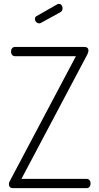

<svg xmlns="http://www.w3.org/2000/svg" viewBox="-20 -974 514 994"><path d="M183 -853Q174 -853 167.5 -860Q161 -867 161 -876Q161 -887 170 -891L277 -952Q281 -954 285 -954Q294 -954 299 -947Q304 -940 304 -931Q304 -918 293 -911L193 -856Q189 -853 183 -853ZM449 -24Q449 -14 443.5 -7Q438 0 428 0H47Q37 0 31.5 -5.5Q26 -11 26 -20Q26 -30 31 -37L373 -683H58Q48 -683 42.5 -690Q37 -697 37 -707Q37 -717 42.5 -724Q48 -731 58 -731H417Q427 -731 432.5 -726Q438 -721 438 -713Q438 -703 432 -692L91 -48H428Q438 -48 443.5 -41Q449 -34 449 -24Z"/></svg>

Font: Dosis
Style: Regular
Weight: 400
Designer: Edgar Tolentino, Pablo Impallari, Igino Marini
Foundry: Edgar Tolentino, Pablo Impallari, Igino Marini
Version: Version 1.007;Glyphs 3.1.1 (3134)